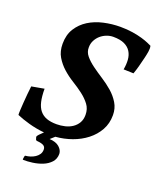

<svg xmlns="http://www.w3.org/2000/svg" viewBox="-172 -820 921 1121"><g transform="rotate(20 288.5 -260.0)"><path d="M136 49Q137 43 147 32.5Q157 22 170 10Q119 5 73 -8Q27 -21 -5 -35Q-6 -42 -5 -63.5Q-4 -85 -2 -111.5Q0 -138 2.5 -166.5Q5 -195 8 -217L86 -231Q86 -184 93.5 -151.5Q101 -119 117.5 -99Q134 -79 159.5 -69.5Q185 -60 222 -60Q248 -60 273.5 -66Q299 -72 319 -85.5Q339 -99 351 -119.5Q363 -140 363 -169Q363 -206 343 -232.5Q323 -259 293.5 -281.5Q264 -304 229 -325.5Q194 -347 164.5 -373.5Q135 -400 115 -433.5Q95 -467 95 -514Q95 -570 120 -609.5Q145 -649 185 -674Q225 -699 276 -710.5Q327 -722 379 -722Q421 -722 455.5 -716.5Q490 -711 515.5 -703.5Q541 -696 558 -688.5Q575 -681 581 -678Q585 -663 581.5 -641.5Q578 -620 573 -600Q566 -570 558.5 -542.5Q551 -515 543 -493L481 -495Q487 -527 485 -555.5Q483 -584 469.5 -606Q456 -628 429.5 -640.5Q403 -653 360 -653Q339 -653 318.5 -645Q298 -637 282 -623Q266 -609 256 -589.5Q246 -570 246 -547Q245 -518 264.5 -494.5Q284 -471 314 -449Q344 -427 379 -404.5Q414 -382 444 -356Q474 -330 494 -297Q514 -264 514 -222Q514 -170 491 -129Q468 -88 429.5 -58Q391 -28 342 -10.5Q293 7 241 11L214 35Q254 37 275 55.5Q296 74 297 97Q297 129 277.5 150Q258 171 229.5 182.5Q201 194 168.5 198.5Q136 203 109 202Q107 202 108 194Q109 186 110 182Q111 175 115 175Q129 174 144.5 169Q160 164 173 155.5Q186 147 194.5 134.5Q203 122 203 105Q203 88 190 80.5Q177 73 151 71Q143 70 141.5 67Q140 64 137 53Z"/></g></svg>

Font: Lusitana
Style: Bold Italic
Weight: 700
Designer: Ana Paula Megda
Foundry: Ana Paula Megda
Version: Version 1.000; ttfautohint (v1.1) -l 8 -r 50 -G 200 -x 14 -D